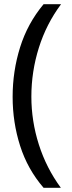

<svg xmlns="http://www.w3.org/2000/svg" viewBox="-20 -734 340 912"><path d="M40 -274Q40 -396 75.5 -509.5Q111 -623 187 -714H270Q200 -620 164.5 -507Q129 -394 129 -275Q129 -159 164.5 -47.5Q200 64 269 158H187Q111 70 75.5 -41.5Q40 -153 40 -274Z"/></svg>

Font: Noto Sans Linear A
Style: Regular
Weight: 400
Designer: Monotype Design Team
Foundry: Monotype Imaging Inc.
Version: Version 2.002; ttfautohint (v1.8.4.7-5d5b)